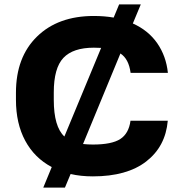

<svg xmlns="http://www.w3.org/2000/svg" viewBox="-20 -794 785 875"><path d="M52.7 -338.9V-371.6Q52.7 -533.7 148.7 -627.4Q244.6 -721.2 407.7 -721.2Q456.1 -721.2 498 -713.9L522.9 -773.9H621.6L585.4 -687Q656.2 -655.3 696.8 -596.7Q737.3 -538.1 745.1 -461.9H575.2Q566.9 -525.4 528.8 -550.3L358.4 -137.7Q381.3 -135.3 403.3 -135.3Q489.3 -135.3 528.1 -160.4Q566.9 -185.5 574.7 -243.7H744.6Q734.4 -126.5 646.5 -58.3Q558.6 9.8 403.3 9.8Q347.7 9.8 301.8 -1L275.9 61H177.2L215.8 -32.7Q137.2 -74.2 95 -152.6Q52.7 -231 52.7 -338.9ZM273.4 -171.9 440.9 -575.7Q420.4 -576.7 407.7 -576.7Q313 -576.7 269 -530.3Q225.1 -483.9 225.1 -372.6V-338.9Q225.1 -216.8 273.4 -171.9Z"/></svg>

Font: Bert Sans Black
Style: Regular
Weight: 900
Designer: Christian Robertson, Adam Twardoch, & Cristiano Sobral
Foundry: Google
Version: Version 12.135;January 10, 2020;FontCreator 12.0.0.2547 64-b